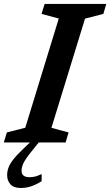

<svg xmlns="http://www.w3.org/2000/svg" viewBox="-42 -727 563 980"><path d="M68 144Q68 177.5 108.5 177.5Q123 177.5 136.5 174.2Q150 171 170.5 161.5V198Q137.5 218 113.2 225.2Q89 232.5 64 232.5Q27.5 232.5 11 213.5Q-5.5 194.5 -5.5 167.5Q-5.5 148.5 0.8 130Q7 111.5 25.2 87.8Q43.5 64 79.5 30L111 0H-22.5L-7 -51L87 -75L258 -632.5L170 -656L186 -707H500.5L485.5 -656L392 -632L220.5 -74.5L308 -51L293 0H156L118 47Q85.5 87.5 76.8 107.8Q68 128 68 144Z"/></svg>

Font: Newsreader 6pt Medium
Style: Italic
Weight: 500
Italic angle: -17°
Designer: Hugues Gentile
Foundry: Production Type
Version: Version 1.003; ttfautohint (v1.8.3)